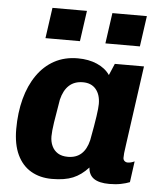

<svg xmlns="http://www.w3.org/2000/svg" viewBox="-53 -776 706 833"><g transform="rotate(5 300.0 -360.0)"><path d="M204 10Q151.5 10 112.5 -12.8Q73.5 -35.5 52.2 -80.8Q31 -126 31 -192Q31 -263.5 47 -323.8Q63 -384 93.8 -428.2Q124.5 -472.5 169 -496.8Q213.5 -521 271 -521Q318 -521 354.5 -505.2Q391 -489.5 411 -460.5L432.5 -511H559.5L511.5 -166.5Q507.5 -141 506.5 -129Q505.5 -117 505.5 -108.5Q505.5 -100 511.2 -94.8Q517 -89.5 525.5 -89.5Q532.5 -89.5 540 -91.5Q547.5 -93.5 555 -97L542.5 -5.5Q526.5 1 504.2 5.5Q482 10 454 10Q409.5 10 386.8 -5.5Q364 -21 362 -53.5Q331 -19.5 295.2 -4.8Q259.5 10 204 10ZM264.5 -91.5Q300.5 -91.5 323 -111.8Q345.5 -132 355 -172Q368 -241 373.2 -277.8Q378.5 -314.5 378.5 -331.5Q378.5 -372 358.5 -395.8Q338.5 -419.5 302 -419.5Q265 -419.5 241.8 -398.2Q218.5 -377 208.5 -335.5Q198 -275.5 192 -235.5Q186 -195.5 186 -174Q186 -150.5 194.8 -131.8Q203.5 -113 220.8 -102.2Q238 -91.5 264.5 -91.5ZM123 -596 141.8 -729.5H292L273.2 -596ZM384 -596 402.8 -729.5H553L534.2 -596Z"/></g></svg>

Font: Chivo Mono Medium
Style: Italic
Weight: 500
Italic angle: -8.05°
Monospace: yes
Designer: Hector Gatti
Foundry: Omnibus-Type
Version: Version 1.008